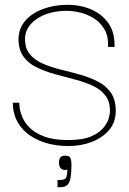

<svg xmlns="http://www.w3.org/2000/svg" viewBox="-20 -593 536 798"><path d="M263 14Q220 14 179.5 3.5Q139 -7 106 -29Q73 -51 53.5 -85Q34 -119 33 -166H60Q60 -164 61.5 -147.5Q63 -131 72 -108Q81 -85 102.5 -63Q124 -41 163 -26Q202 -11 264 -11Q324 -11 358.5 -26Q393 -41 410 -62Q427 -83 432 -102Q437 -121 437 -128Q438 -170 418 -196Q398 -222 363.5 -237.5Q329 -253 288 -263.5Q247 -274 206 -285.5Q165 -297 130.5 -314Q96 -331 76 -360Q56 -389 57 -435Q59 -478 87 -509Q115 -540 161 -556.5Q207 -573 260 -573Q316 -573 361 -553Q406 -533 432 -494.5Q458 -456 456 -398H429Q431 -444 413 -473Q395 -502 367.5 -518.5Q340 -535 310.5 -541.5Q281 -548 259 -548Q183 -548 134.5 -515.5Q86 -483 84 -435Q83 -394 103 -369Q123 -344 157 -329Q191 -314 232 -304Q273 -294 313.5 -282.5Q354 -271 388 -253.5Q422 -236 442 -206Q462 -176 461 -128Q460 -83 432.5 -51.5Q405 -20 361 -3Q317 14 263 14ZM219 185V155H230Q253 155 256.5 141Q260 127 260 112Q244 116 234.5 108.5Q225 101 225 82Q225 71 230 62.5Q235 54 251 54Q268 54 272.5 63.5Q277 73 277 93Q277 124 273.5 144.5Q270 165 260.5 175Q251 185 233 185Z"/></svg>

Font: Darker Grotesque Light Light
Style: Regular
Weight: 300
Version: Version 1.000;gftools[0.9.28]